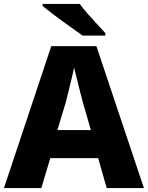

<svg xmlns="http://www.w3.org/2000/svg" viewBox="-20 -950 747 970"><path d="M519 0 476 -151H234L189 0H0L239 -717H467L707 0ZM399 -432Q394 -450 385.5 -483Q377 -516 368.5 -551Q360 -586 354 -609Q350 -587 342 -553.5Q334 -520 326 -487.5Q318 -455 312 -432L270 -293H439ZM383 -930Q399 -908 422.5 -881Q446 -854 470.5 -828Q495 -802 512 -783V-770H398Q378 -784 350.5 -803.5Q323 -823 294 -844Q265 -865 238.5 -885.5Q212 -906 195 -920V-930Z"/></svg>

Font: Noto Sans Hebrew Thin ExtraBold
Style: Regular
Weight: 800
Version: Version 3.001